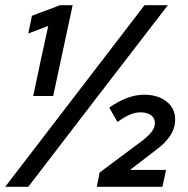

<svg xmlns="http://www.w3.org/2000/svg" viewBox="-21 -720 725 740"><path d="M259 -700Q240 -612 221.5 -525Q203 -438 184 -350H107Q121 -418 135.5 -485Q150 -552 165 -620Q145 -612 126.5 -605.5Q108 -599 88 -591Q91 -608 95 -625Q99 -642 102 -659Q129 -670 156 -679.5Q183 -689 210 -700ZM88 0H-1Q134 -176 267.5 -350Q401 -524 536 -700H626Q490 -524 356.5 -350Q223 -176 88 0ZM352 0Q355 -14 357.5 -27.5Q360 -41 363 -55Q405 -86 446 -117Q487 -148 529 -179Q551 -196 563.5 -212Q576 -228 576 -246Q576 -265 561 -276Q546 -287 521 -287Q500 -287 479 -278Q458 -269 432 -250Q424 -264 416 -277.5Q408 -291 400 -305Q432 -328 466.5 -341.5Q501 -355 535 -355Q587 -355 620.5 -329Q654 -303 654 -260Q654 -226 635.5 -197.5Q617 -169 579 -141Q554 -122 529.5 -103Q505 -84 480 -65H619Q615 -48 612 -32.5Q609 -17 605 0Z"/></svg>

Font: Rosa Sans SemiBold
Style: Italic
Weight: 600
Italic angle: -12°
Designer: Pentagram / MCKL
Foundry: Pentagram / MCKL
Version: Version 1.005;September 16, 2019;FontCreator 11.5.0.2425 64-